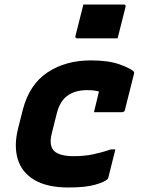

<svg xmlns="http://www.w3.org/2000/svg" viewBox="-20 -820 640 852"><path d="M383 -552Q462 -552 511.5 -534Q561 -516 574 -502Q576 -500 575 -494L534 -331Q532 -322 518 -322H397L399 -331Q404 -352 409.5 -374Q415 -396 419 -414Q408 -417 395.5 -418.5Q383 -420 366 -420Q314 -420 279.5 -395.5Q245 -371 231 -313L210 -229Q196 -174 220 -150Q245 -127 307 -127Q354 -127 392.5 -135Q431 -143 472 -157H492Q484 -126 476.5 -95Q469 -64 461 -33Q459 -27 457 -25Q444 -12 401 0Q358 12 284 12Q190 12 133.5 -21Q77 -54 59 -113Q41 -172 60 -249L81 -332Q110 -445 190.5 -498.5Q271 -552 383 -552ZM350 -800H529Q540 -800 537 -789L502 -650H323Q312 -650 315 -661Z"/></svg>

Font: Recursive Mn Lnr St XBd
Style: Italic
Weight: 800
Italic angle: -15°
Monospace: yes
Version: Version 1.079;hotconv 1.0.112;makeotfexe 2.5.65598; ttfautoh